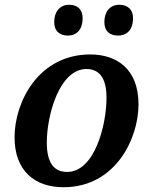

<svg xmlns="http://www.w3.org/2000/svg" viewBox="-20 -774 641 804"><path d="M475 -625C505 -625 537 -643 537 -698C537 -736 513 -754 479 -754C441 -754 417 -725 417 -682C417 -643 440 -625 475 -625ZM265 -625C294 -625 326 -643 326 -698C326 -736 303 -754 269 -754C231 -754 207 -725 207 -682C207 -643 230 -625 265 -625ZM246 10C464 10 560 -194 560 -337C560 -485 469 -546 358 -546C142 -546 41 -348 41 -199C41 -59 125 10 246 10ZM261 -54C209 -54 176 -88 176 -177C176 -292 229 -485 342 -485C394 -485 426 -450 426 -364C426 -252 377 -54 261 -54Z"/></svg>

Font: Noto Serif SemiBold
Style: Italic
Weight: 600
Italic angle: -12°
Designer: Monotype Design Team
Foundry: Monotype Imaging Inc.
Version: Version 2.014